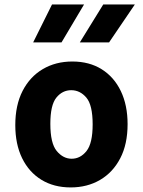

<svg xmlns="http://www.w3.org/2000/svg" viewBox="-20 -832 640 860"><path d="M296.5 7.5Q221.5 7.5 165.8 -26.5Q110 -60.5 79.2 -123.2Q48.5 -186 48.5 -271.5Q48.5 -361 81.2 -424.8Q114 -488.5 171.8 -522.5Q229.5 -556.5 304 -556.5Q380 -556.5 435.5 -521.8Q491 -487 521.2 -424Q551.5 -361 551.5 -276Q551.5 -186 518.5 -122.8Q485.5 -59.5 428 -26Q370.5 7.5 296.5 7.5ZM301 -121Q340 -121 367.5 -155.5Q395 -190 395 -275Q395 -361.5 366.8 -394.8Q338.5 -428 299 -428Q259.5 -428 232.5 -394.8Q205.5 -361.5 205.5 -277.5Q205.5 -190 234.2 -155.5Q263 -121 301 -121ZM337.5 -642 442.5 -812H584L468.5 -642ZM128.5 -642 213 -812H356.5L255.5 -642Z"/></svg>

Font: Spline Sans Mono
Style: Bold
Weight: 700
Designer: Eben Sorkin, Mirko Velimirovic
Foundry: Sorkin Type
Version: Version 1.004